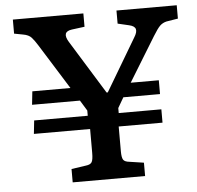

<svg xmlns="http://www.w3.org/2000/svg" viewBox="-51 -752 822 803"><g transform="rotate(-5 360.0 -350.0)"><path d="M222 0V-56L283 -65Q302 -67 308 -77Q314 -87 314 -116V-216H78L84 -272H309V-294L282 -338H81L87 -394H247L129 -583Q116 -604 104.5 -617Q93 -630 69 -634L32 -641V-700H328V-644L274 -637Q230 -631 257 -587L396 -362H401L531 -581Q545 -603 541 -616Q537 -629 514 -634L467 -645V-700H720V-644L671 -636Q655 -632 644 -621.5Q633 -611 614 -580L500 -394H618V-336H464L439 -293V-272H618V-216H434V-112Q434 -86 440 -76.5Q446 -67 466 -65L526 -56V0Z"/></g></svg>

Font: Literata 12pt Medium
Style: Regular
Weight: 500
Designer: Latin by Veronika Burian and Jose Scaglione. Greek by Irene Vlachou. Cyrillic by Vera Evstafieva.
Foundry: TypeTogether
Version: Version 3.002